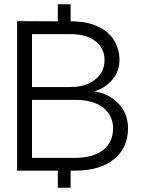

<svg xmlns="http://www.w3.org/2000/svg" viewBox="-20 -800 680 900"><path d="M311 -700Q389 -700 440.5 -675Q492 -650 516 -609Q540 -568 540 -519Q540 -465 506 -425.5Q472 -386 422 -372Q491 -361 535.5 -314.5Q580 -268 580 -198Q580 -107 514 -53.5Q448 0 330 0H311V80H251V0H60V-701L251 -700V-780H311ZM470 -519Q470 -572 428.5 -606Q387 -640 310 -640H130V-392H310Q382 -392 426 -427Q470 -462 470 -519ZM330 -60Q417 -60 463.5 -97Q510 -134 510 -198Q510 -259 463.5 -295.5Q417 -332 330 -332H130V-60Z"/></svg>

Font: Goli Light
Style: Regular
Weight: 300
Designer: jaikishan Patel
Foundry: MagicType
Version: Version 1.000